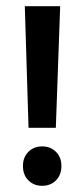

<svg xmlns="http://www.w3.org/2000/svg" viewBox="-20 -588 268 619"><path d="M174 -568 160 -176H72L60 -568ZM116 -116Q143 -116 160.5 -98.5Q178 -81 178 -53Q178 -24 160.5 -6.5Q143 11 116 11Q89 11 71.5 -6.5Q54 -24 54 -53Q54 -81 71.5 -98.5Q89 -116 116 -116Z"/></svg>

Font: Mukta Malar SemiBold
Style: Regular
Weight: 600
Designer: Aadarsh Rajan, Girish Dalvi, Yashodeep Gholap
Foundry: Ek Type
Version: Version 2.538;PS 1.000;hotconv 16.6.51;makeotf.lib2.5.65220;